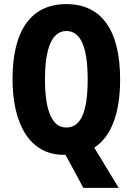

<svg xmlns="http://www.w3.org/2000/svg" viewBox="-20 -745 646 935"><path d="M565 -358C565 -599 474 -725 303 -725C132 -725 41 -598 41 -359C41 -141 125 9 290 9H299L386 170H558L439 -26C521 -79 565 -192 565 -358ZM199 -358C199 -514 235 -594 303 -594C372 -594 407 -518 407 -358C407 -198 373 -124 303 -124C235 -124 199 -202 199 -358Z"/></svg>

Font: Noto Sans Myanmar ExtraCondensed ExtraBold
Style: Regular
Weight: 800
Width: 2
Designer: Monotype Design Team
Foundry: Monotype Imaging Inc.
Version: Version 2.107